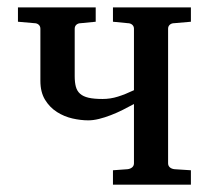

<svg xmlns="http://www.w3.org/2000/svg" viewBox="-20 -502 568 522"><path d="M287.1 0V-39.1L327.1 -42Q334.5 -43 339.4 -47.1Q344.2 -51.3 344.2 -58.1V-219.2Q330.1 -211.4 314 -203.4Q297.9 -195.3 281.5 -189Q265.1 -182.6 249.3 -178.7Q233.4 -174.8 220.2 -174.8Q199.7 -174.8 177 -179.9Q154.3 -185.1 134.8 -197.5Q115.2 -210 102.5 -230.7Q89.8 -251.5 89.8 -282.2V-423.8Q89.8 -430.7 85.2 -434.8Q80.6 -439 73.2 -439L28.8 -442.9V-481.9H240.2V-442.9L200.2 -439Q192.4 -439 187.7 -434.8Q183.1 -430.7 183.1 -423.8V-294.9Q183.1 -277.8 186.3 -266.1Q189.5 -254.4 197.8 -247.1Q206.1 -239.7 220.7 -236.3Q235.4 -232.9 258.8 -232.9Q280.3 -232.9 300.5 -239.3Q320.8 -245.6 344.2 -256.8V-423.8Q344.2 -430.7 339.4 -434.8Q334.5 -439 327.1 -439L287.1 -442.9V-481.9H499V-442.9L454.1 -439Q446.3 -439 441.7 -434.8Q437 -430.7 437 -423.8V-58.1Q437 -51.3 441.7 -47.1Q446.3 -43 454.1 -42L499 -39.1V0Z"/></svg>

Font: Charis SIL
Style: Regular
Weight: 400
Foundry: SIL International
Version: Version 4.112